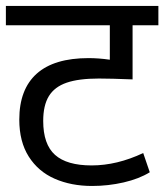

<svg xmlns="http://www.w3.org/2000/svg" viewBox="-27 -636 551 643"><path d="M117.7 -231Q117.7 -152.8 157.2 -117.4Q196.8 -82 279.8 -82Q364.7 -82 452.6 -123.5L474.6 -59.1Q439 -37.1 387.2 -25.1Q335.4 -13.2 281.2 -13.2Q211.4 -13.2 156.2 -37.4Q101.1 -61.5 69.3 -111.6Q37.6 -161.6 37.6 -235.4Q37.6 -336.9 95.9 -389.2Q154.3 -441.4 269.5 -441.4Q303.7 -441.4 340.8 -436V-551.3H-7.3V-616.2H503.4V-551.3H417V-370.1Q343.8 -373 304.2 -373Q236.8 -373 196.3 -359.1Q155.8 -345.2 136.7 -314.2Q117.7 -283.2 117.7 -231Z"/></svg>

Font: Varta
Style: Regular
Weight: 400
Designer: Joana Correia, Viktoriya Grabowska, Eben Sorkin
Foundry: Sorkin Type
Version: Version 1.003; ttfautohint (v1.3) -l 8 -r 24 -G 200 -x 12 -H